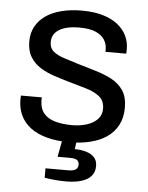

<svg xmlns="http://www.w3.org/2000/svg" viewBox="-52 -580 614 798"><g transform="rotate(5 255.0 -180.5)"><path d="M253 12Q199.2 12 158.3 0.9Q117.4 -10.2 90 -31.1Q62.6 -51.9 48.8 -81.2Q34.9 -110.5 34.9 -147.3Q34.9 -151.9 35.2 -156.3Q35.5 -160.8 35.9 -163.7H122.9Q122.4 -159.9 122.4 -156.9Q122.4 -154 122.4 -151.1Q122.9 -116.3 140.6 -96.1Q158.2 -75.9 189 -67.8Q219.8 -59.6 258 -59.6Q291.4 -59.6 319 -68.4Q346.6 -77.1 363.5 -94.6Q380.4 -112.2 380.4 -138.6Q380.4 -172 358.5 -189.4Q336.7 -206.9 301.9 -217Q267.1 -227.2 228.7 -238.1Q196.6 -247.1 164.8 -257.9Q132.9 -268.6 107.4 -284.9Q81.8 -301.2 66.2 -326.9Q50.6 -352.5 50.6 -391.1Q50.6 -426 65.3 -453.1Q80 -480.3 107 -499.1Q134.1 -517.9 172.3 -527.7Q210.5 -537.5 257.6 -537.5Q308.3 -537.5 345.6 -526.3Q383 -515.2 407.8 -495.3Q432.6 -475.4 444.9 -449.6Q457.2 -423.8 457.2 -394.5Q457.2 -389.4 456.9 -383.8Q456.7 -378.1 456.2 -375.3H369.8V-386.4Q369.8 -406.4 359.3 -424.4Q348.7 -442.5 323.5 -454.4Q298.3 -466.4 253 -466.4Q224.4 -466.4 203.2 -461.4Q182 -456.5 167.9 -447.4Q153.9 -438.4 146.8 -425.7Q139.6 -413 139.6 -396.5Q139.6 -370.6 156.9 -356.6Q174.2 -342.6 202.7 -333.7Q231.2 -324.8 263.9 -314.4Q299 -304 335.4 -293.2Q371.8 -282.5 402.5 -266.5Q433.1 -250.5 451.8 -223.1Q470.4 -195.7 470.4 -150.9Q470.4 -109.1 454 -78.2Q437.7 -47.3 408.5 -27.3Q379.3 -7.4 339.5 2.3Q299.8 12 253 12ZM255.1 175.6Q232.4 175.6 208.3 173.6Q184.3 171.6 163.7 168V128.7H260.3Q278.9 128.7 289.3 122.1Q299.6 115.5 299.6 101.5Q299.6 89.5 291.4 83Q283.1 76.5 260.5 76.5H209.6L225.9 -11H285L278.1 38.6Q304.1 38.7 325.4 45Q346.7 51.4 359.5 64.7Q372.3 78 372.3 101Q372.3 123.2 361.8 137.9Q351.3 152.5 334.3 160.5Q317.3 168.6 296.6 172.1Q276 175.6 255.1 175.6Z"/></g></svg>

Font: Archivo SemiBold
Style: Regular
Weight: 600
Designer: Hector Gatti
Foundry: Omnibus-Type
Version: Version 2.001